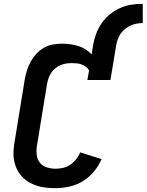

<svg xmlns="http://www.w3.org/2000/svg" viewBox="-20 -970 762 998"><path d="M269 8Q244 8 220 5.5Q196 3 173.5 -4Q151 -11 131 -22.5Q111 -34 95.5 -50.5Q80 -67 69.5 -87.5Q59 -108 54 -131.5Q49 -155 50 -179.5Q51 -204 55 -228L108 -553Q112 -577 119 -600.5Q126 -624 138 -646.5Q150 -669 167.5 -688.5Q185 -708 207 -721Q229 -734 253.5 -738.5Q278 -743 302 -743Q324 -743 345.5 -740Q367 -737 387.5 -730.5Q408 -724 425.5 -713Q443 -702 456 -687L464 -735Q469 -765 479.5 -793.5Q490 -822 507.5 -848Q525 -874 550 -894.5Q575 -915 603.5 -928Q632 -941 662 -945.5Q692 -950 722 -950V-850Q706 -850 690 -847Q674 -844 659 -837.5Q644 -831 630.5 -820Q617 -809 607.5 -795.5Q598 -782 592.5 -766.5Q587 -751 584 -735L554 -554H434L443 -604Q437 -615 427 -622.5Q417 -630 405.5 -634.5Q394 -639 381 -640.5Q368 -642 355 -642Q340 -642 325 -640Q310 -638 296 -632Q282 -626 269 -616Q256 -606 247 -593Q238 -580 233 -565.5Q228 -551 225 -536L172 -212Q168 -188 171 -164.5Q174 -141 187.5 -124Q201 -107 223 -100Q245 -93 269 -93Q288 -93 308 -97.5Q328 -102 345 -113.5Q362 -125 375.5 -142Q389 -159 397 -178L508 -143Q493 -108 468 -78Q443 -48 410 -28Q377 -8 340.5 0Q304 8 269 8Z"/></svg>

Font: Iosevka Curly Extended
Style: Bold Italic
Weight: 700
Width: 7
Italic angle: -9°
Monospace: yes
Designer: Belleve Invis
Foundry: Belleve Invis
Version: Version 11.1.0; ttfautohint (v1.8.3)